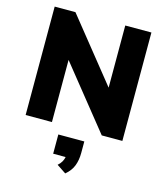

<svg xmlns="http://www.w3.org/2000/svg" viewBox="-140 -811 1039 1206"><g transform="rotate(15 379.0 -207.5)"><path d="M64 0V-705H199L523 -301V-705H693V0H559L235 -404V0ZM399 290 339 250Q355 236 363.5 221Q372 206 375 190H294V65H463V140Q463 186 449 223Q435 260 399 290Z"/></g></svg>

Font: Nunito Sans Black
Style: Regular
Weight: 900
Designer: Vernon Adams
Foundry: Vernon Adams
Version: Version 3.006; ttfautohint (v1.8.3)